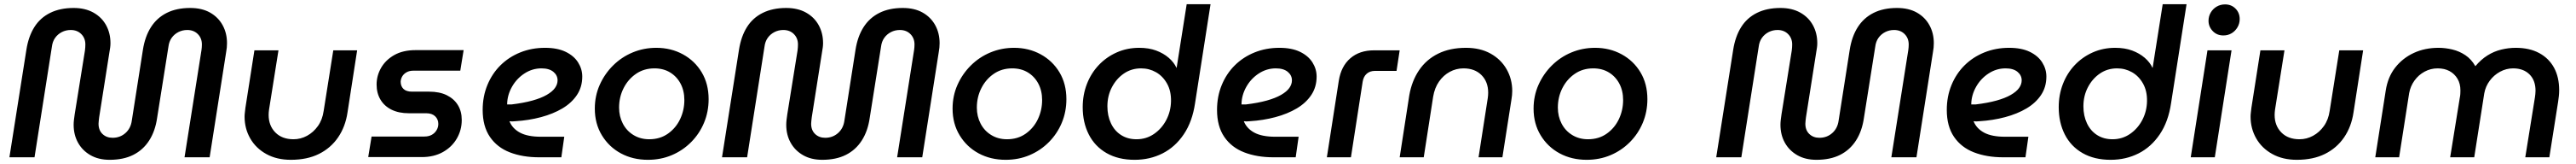

<svg xmlns="http://www.w3.org/2000/svg" viewBox="-20 -750 12314 782"><path d="M504 12Q451 12 412.5 -10Q374 -32 353 -69.5Q332 -107 332 -155Q332 -166 333.5 -179Q335 -192 337 -205L386 -509Q387 -516 387.5 -524Q388 -532 388 -538Q388 -568 368.5 -587.5Q349 -607 318 -607Q295 -607 275.5 -597Q256 -587 243.5 -569.5Q231 -552 228 -527L145 0H25L106 -512Q116 -576 144 -620.5Q172 -665 219.5 -688.5Q267 -712 332 -712Q387 -712 426.5 -690Q466 -668 487 -630Q508 -592 508 -544Q508 -534 506.5 -523Q505 -512 503 -501L454 -191Q453 -182 452 -174Q451 -166 451 -160Q451 -129 470 -111Q489 -93 518 -93Q554 -93 579.5 -115.5Q605 -138 610 -175L663 -512Q673 -576 701.5 -620.5Q730 -665 777 -688.5Q824 -712 889 -712Q945 -712 984 -690Q1023 -668 1044 -630Q1065 -592 1065 -544Q1065 -534 1064 -523Q1063 -512 1061 -502L982 0H862L943 -511Q944 -516 944.5 -524.5Q945 -533 945 -538Q945 -568 925.5 -587.5Q906 -607 875 -607Q852 -607 832.5 -597Q813 -587 800.5 -569.5Q788 -552 785 -527L731 -188Q722 -125 693 -80Q664 -35 617 -11.5Q570 12 504 12Z M1687 -510 1641 -214Q1631 -146 1596 -95Q1561 -44 1504.5 -16Q1448 12 1370 12Q1303 12 1253 -15.5Q1203 -43 1176 -90Q1149 -137 1149 -194Q1149 -203 1150.5 -214.5Q1152 -226 1153 -236L1196 -510H1311L1266 -228Q1265 -221 1264.5 -214.5Q1264 -208 1264 -202Q1264 -151 1296 -118.5Q1328 -86 1383 -86Q1417 -86 1447.5 -102.5Q1478 -119 1499.5 -149Q1521 -179 1527 -221L1573 -510Z M1740 -1 1756 -99H2008Q2029 -99 2043.5 -107Q2058 -115 2066.5 -129Q2075 -143 2075 -159Q2075 -181 2060 -195.5Q2045 -210 2017 -210H1934Q1886 -210 1851.5 -227Q1817 -244 1798.5 -275Q1780 -306 1780 -347Q1780 -389 1801.5 -426.5Q1823 -464 1864.5 -487.5Q1906 -511 1967 -511H2196L2180 -413H1956Q1937 -413 1923.5 -405.5Q1910 -398 1903 -386.5Q1896 -375 1895 -361Q1895 -339 1908.5 -326Q1922 -313 1949 -313H2031Q2081 -313 2115.5 -296Q2150 -279 2168.5 -249Q2187 -219 2187 -178Q2187 -130 2163.5 -89.5Q2140 -49 2097 -25Q2054 -1 1996 -1Z M2557 0Q2478 0 2417 -23.5Q2356 -47 2321.5 -97.5Q2287 -148 2287 -226Q2287 -290 2309.5 -344.5Q2332 -399 2372 -438.5Q2412 -478 2466.5 -500Q2521 -522 2585 -522Q2644 -522 2683.5 -503Q2723 -484 2743 -452.5Q2763 -421 2763 -385Q2763 -335 2737.5 -297Q2712 -259 2668 -233Q2624 -207 2566 -191.5Q2508 -176 2443 -172Q2434 -171 2427.5 -171Q2421 -171 2415 -172Q2429 -137 2465.5 -117.5Q2502 -98 2565 -98H2677L2663 0ZM2404 -252Q2409 -252 2414 -252Q2419 -252 2425 -252Q2483 -259 2524.5 -270.5Q2566 -282 2593 -297.5Q2620 -313 2632.5 -330.5Q2645 -348 2645 -367Q2645 -391 2625 -407.5Q2605 -424 2568 -424Q2524 -424 2486.5 -399.5Q2449 -375 2427 -336Q2405 -297 2404 -255Q2404 -254 2404 -253.5Q2404 -253 2404 -252Z M3077 12Q3005 12 2948 -18.5Q2891 -49 2857 -104.5Q2823 -160 2823 -232Q2823 -293 2846.5 -345.5Q2870 -398 2910.5 -438Q2951 -478 3004 -500Q3057 -522 3117 -522Q3187 -522 3244 -491Q3301 -460 3334 -405Q3367 -350 3367 -277Q3367 -217 3345 -164.5Q3323 -112 3283 -72Q3243 -32 3190.5 -10Q3138 12 3077 12ZM3083 -86Q3135 -86 3173 -113Q3211 -140 3231 -182.5Q3251 -225 3251 -273Q3251 -317 3233 -351Q3215 -385 3183 -404.5Q3151 -424 3108 -424Q3058 -424 3020 -398Q2982 -372 2960.5 -329.5Q2939 -287 2939 -237Q2939 -195 2957 -160.5Q2975 -126 3008 -106Q3041 -86 3083 -86Z M3910 12Q3857 12 3818.5 -10Q3780 -32 3759 -69.5Q3738 -107 3738 -155Q3738 -166 3739.5 -179Q3741 -192 3743 -205L3792 -509Q3793 -516 3793.5 -524Q3794 -532 3794 -538Q3794 -568 3774.5 -587.5Q3755 -607 3724 -607Q3701 -607 3681.5 -597Q3662 -587 3649.5 -569.5Q3637 -552 3634 -527L3551 0H3431L3512 -512Q3522 -576 3550 -620.5Q3578 -665 3625.5 -688.5Q3673 -712 3738 -712Q3793 -712 3832.5 -690Q3872 -668 3893 -630Q3914 -592 3914 -544Q3914 -534 3912.5 -523Q3911 -512 3909 -501L3860 -191Q3859 -182 3858 -174Q3857 -166 3857 -160Q3857 -129 3876 -111Q3895 -93 3924 -93Q3960 -93 3985.5 -115.5Q4011 -138 4016 -175L4069 -512Q4079 -576 4107.5 -620.5Q4136 -665 4183 -688.5Q4230 -712 4295 -712Q4351 -712 4390 -690Q4429 -668 4450 -630Q4471 -592 4471 -544Q4471 -534 4470 -523Q4469 -512 4467 -502L4388 0H4268L4349 -511Q4350 -516 4350.5 -524.5Q4351 -533 4351 -538Q4351 -568 4331.5 -587.5Q4312 -607 4281 -607Q4258 -607 4238.5 -597Q4219 -587 4206.5 -569.5Q4194 -552 4191 -527L4137 -188Q4128 -125 4099 -80Q4070 -35 4023 -11.5Q3976 12 3910 12Z M4787 12Q4715 12 4658 -18.5Q4601 -49 4567 -104.5Q4533 -160 4533 -232Q4533 -293 4556.5 -345.5Q4580 -398 4620.5 -438Q4661 -478 4714 -500Q4767 -522 4827 -522Q4897 -522 4954 -491Q5011 -460 5044 -405Q5077 -350 5077 -277Q5077 -217 5055 -164.5Q5033 -112 4993 -72Q4953 -32 4900.5 -10Q4848 12 4787 12ZM4793 -86Q4845 -86 4883 -113Q4921 -140 4941 -182.5Q4961 -225 4961 -273Q4961 -317 4943 -351Q4925 -385 4893 -404.5Q4861 -424 4818 -424Q4768 -424 4730 -398Q4692 -372 4670.5 -329.5Q4649 -287 4649 -237Q4649 -195 4667 -160.5Q4685 -126 4718 -106Q4751 -86 4793 -86Z M5403 12Q5325 12 5269 -20Q5213 -52 5184 -109Q5155 -166 5155 -239Q5155 -298 5175 -349.5Q5195 -401 5231.5 -439.5Q5268 -478 5317.5 -500Q5367 -522 5425 -522Q5471 -522 5506 -509Q5541 -496 5566 -474.5Q5591 -453 5603 -427H5604L5652 -730H5766L5692 -258Q5679 -170 5638 -109.5Q5597 -49 5536.5 -18.5Q5476 12 5403 12ZM5412 -86Q5459 -86 5496 -111.5Q5533 -137 5554.5 -178Q5576 -219 5577 -267Q5578 -316 5558 -351.5Q5538 -387 5505.5 -405.5Q5473 -424 5434 -424Q5388 -424 5352 -399.5Q5316 -375 5294.5 -334Q5273 -293 5273 -243Q5273 -198 5290 -162Q5307 -126 5338.5 -106Q5370 -86 5412 -86Z M6067 0Q5988 0 5927 -23.5Q5866 -47 5831.5 -97.5Q5797 -148 5797 -226Q5797 -290 5819.5 -344.5Q5842 -399 5882 -438.5Q5922 -478 5976.5 -500Q6031 -522 6095 -522Q6154 -522 6193.5 -503Q6233 -484 6253 -452.5Q6273 -421 6273 -385Q6273 -335 6247.5 -297Q6222 -259 6178 -233Q6134 -207 6076 -191.5Q6018 -176 5953 -172Q5944 -171 5937.5 -171Q5931 -171 5925 -172Q5939 -137 5975.5 -117.5Q6012 -98 6075 -98H6187L6173 0ZM5914 -252Q5919 -252 5924 -252Q5929 -252 5935 -252Q5993 -259 6034.5 -270.5Q6076 -282 6103 -297.5Q6130 -313 6142.5 -330.5Q6155 -348 6155 -367Q6155 -391 6135 -407.5Q6115 -424 6078 -424Q6034 -424 5996.5 -399.5Q5959 -375 5937 -336Q5915 -297 5914 -255Q5914 -254 5914 -253.5Q5914 -253 5914 -252Z M6322 0 6379 -365Q6390 -434 6434 -472Q6478 -510 6547 -510H6670L6655 -412H6552Q6528 -412 6512.5 -398.5Q6497 -385 6493 -360L6437 0Z M6670 0 6716 -296Q6728 -364 6762.5 -415Q6797 -466 6853.5 -494Q6910 -522 6987 -522Q7055 -522 7104.5 -494.5Q7154 -467 7181 -420Q7208 -373 7208 -316Q7208 -307 7207 -296Q7206 -285 7204 -274L7161 0H7047L7091 -282Q7092 -289 7092.5 -295.5Q7093 -302 7093 -308Q7093 -360 7061 -392Q7029 -424 6975 -424Q6940 -424 6909.5 -407.5Q6879 -391 6858 -361Q6837 -331 6830 -289L6785 0Z M7564 12Q7492 12 7435 -18.5Q7378 -49 7344 -104.5Q7310 -160 7310 -232Q7310 -293 7333.5 -345.5Q7357 -398 7397.5 -438Q7438 -478 7491 -500Q7544 -522 7604 -522Q7674 -522 7731 -491Q7788 -460 7821 -405Q7854 -350 7854 -277Q7854 -217 7832 -164.5Q7810 -112 7770 -72Q7730 -32 7677.5 -10Q7625 12 7564 12ZM7570 -86Q7622 -86 7660 -113Q7698 -140 7718 -182.5Q7738 -225 7738 -273Q7738 -317 7720 -351Q7702 -385 7670 -404.5Q7638 -424 7595 -424Q7545 -424 7507 -398Q7469 -372 7447.5 -329.5Q7426 -287 7426 -237Q7426 -195 7444 -160.5Q7462 -126 7495 -106Q7528 -86 7570 -86Z M8662 12Q8609 12 8570.5 -10Q8532 -32 8511 -69.5Q8490 -107 8490 -155Q8490 -166 8491.5 -179Q8493 -192 8495 -205L8544 -509Q8545 -516 8545.5 -524Q8546 -532 8546 -538Q8546 -568 8526.5 -587.5Q8507 -607 8476 -607Q8453 -607 8433.5 -597Q8414 -587 8401.5 -569.5Q8389 -552 8386 -527L8303 0H8183L8264 -512Q8274 -576 8302 -620.5Q8330 -665 8377.5 -688.5Q8425 -712 8490 -712Q8545 -712 8584.5 -690Q8624 -668 8645 -630Q8666 -592 8666 -544Q8666 -534 8664.5 -523Q8663 -512 8661 -501L8612 -191Q8611 -182 8610 -174Q8609 -166 8609 -160Q8609 -129 8628 -111Q8647 -93 8676 -93Q8712 -93 8737.5 -115.5Q8763 -138 8768 -175L8821 -512Q8831 -576 8859.5 -620.5Q8888 -665 8935 -688.5Q8982 -712 9047 -712Q9103 -712 9142 -690Q9181 -668 9202 -630Q9223 -592 9223 -544Q9223 -534 9222 -523Q9221 -512 9219 -502L9140 0H9020L9101 -511Q9102 -516 9102.5 -524.5Q9103 -533 9103 -538Q9103 -568 9083.5 -587.5Q9064 -607 9033 -607Q9010 -607 8990.5 -597Q8971 -587 8958.5 -569.5Q8946 -552 8943 -527L8889 -188Q8880 -125 8851 -80Q8822 -35 8775 -11.5Q8728 12 8662 12Z M9555 0Q9476 0 9415 -23.5Q9354 -47 9319.5 -97.5Q9285 -148 9285 -226Q9285 -290 9307.5 -344.5Q9330 -399 9370 -438.5Q9410 -478 9464.5 -500Q9519 -522 9583 -522Q9642 -522 9681.5 -503Q9721 -484 9741 -452.5Q9761 -421 9761 -385Q9761 -335 9735.5 -297Q9710 -259 9666 -233Q9622 -207 9564 -191.5Q9506 -176 9441 -172Q9432 -171 9425.5 -171Q9419 -171 9413 -172Q9427 -137 9463.5 -117.5Q9500 -98 9563 -98H9675L9661 0ZM9402 -252Q9407 -252 9412 -252Q9417 -252 9423 -252Q9481 -259 9522.5 -270.5Q9564 -282 9591 -297.5Q9618 -313 9630.5 -330.5Q9643 -348 9643 -367Q9643 -391 9623 -407.5Q9603 -424 9566 -424Q9522 -424 9484.5 -399.5Q9447 -375 9425 -336Q9403 -297 9402 -255Q9402 -254 9402 -253.5Q9402 -253 9402 -252Z M10068 12Q9990 12 9934 -20Q9878 -52 9849 -109Q9820 -166 9820 -239Q9820 -298 9840 -349.5Q9860 -401 9896.5 -439.5Q9933 -478 9982.5 -500Q10032 -522 10090 -522Q10136 -522 10171 -509Q10206 -496 10231 -474.5Q10256 -453 10268 -427H10269L10317 -730H10431L10357 -258Q10344 -170 10303 -109.5Q10262 -49 10201.5 -18.5Q10141 12 10068 12ZM10077 -86Q10124 -86 10161 -111.5Q10198 -137 10219.5 -178Q10241 -219 10242 -267Q10243 -316 10223 -351.5Q10203 -387 10170.5 -405.5Q10138 -424 10099 -424Q10053 -424 10017 -399.5Q9981 -375 9959.5 -334Q9938 -293 9938 -243Q9938 -198 9955 -162Q9972 -126 10003.5 -106Q10035 -86 10077 -86Z M10451 0 10531 -510H10646L10566 0ZM10607 -581Q10576 -581 10556 -602Q10536 -623 10536 -651Q10536 -672 10546.5 -690Q10557 -708 10575 -718.5Q10593 -729 10615 -729Q10645 -729 10665 -709Q10685 -689 10685 -659Q10685 -638 10674.5 -620Q10664 -602 10646.5 -591.5Q10629 -581 10607 -581Z M11275 -510 11229 -214Q11219 -146 11184 -95Q11149 -44 11092.5 -16Q11036 12 10958 12Q10891 12 10841 -15.5Q10791 -43 10764 -90Q10737 -137 10737 -194Q10737 -203 10738.5 -214.5Q10740 -226 10741 -236L10784 -510H10899L10854 -228Q10853 -221 10852.5 -214.5Q10852 -208 10852 -202Q10852 -151 10884 -118.5Q10916 -86 10971 -86Q11005 -86 11035.5 -102.5Q11066 -119 11087.5 -149Q11109 -179 11115 -221L11161 -510Z M11333 0 11383 -318Q11393 -383 11428.5 -428Q11464 -473 11517 -497.5Q11570 -522 11635 -522Q11668 -522 11701.5 -514Q11735 -506 11763.5 -487Q11792 -468 11811 -435H11812Q11838 -466 11869 -485.5Q11900 -505 11935 -513.5Q11970 -522 12004 -522Q12070 -522 12116.5 -497Q12163 -472 12187.5 -427Q12212 -382 12212 -320Q12212 -306 12210.5 -292Q12209 -278 12207 -265L12165 0H12050L12096 -285Q12097 -292 12098 -300.5Q12099 -309 12099 -317Q12099 -367 12070 -395.5Q12041 -424 11992 -424Q11959 -424 11929.5 -408Q11900 -392 11880 -365Q11860 -338 11854 -305L11806 0H11691L11737 -284Q11739 -293 11739.5 -302Q11740 -311 11740 -319Q11740 -351 11726 -374.5Q11712 -398 11688 -411Q11664 -424 11631 -424Q11598 -424 11569 -408.5Q11540 -393 11520.5 -366Q11501 -339 11495 -306L11447 0Z"/></svg>

Font: MuseoModerno Medium
Style: Italic
Weight: 500
Italic angle: -9°
Designer: Pablo Cosgaya, Héctor Gatti, Marcela Romero, and the Authors of The MuseoModerno Project.
Foundry: Omnibus-Type Team
Version: Version 1.003